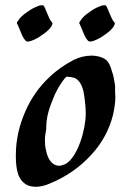

<svg xmlns="http://www.w3.org/2000/svg" viewBox="-20 -707 487 739"><path d="M411 -432C406 -450 400 -468 385 -479C370 -489 352 -492 335 -493C308 -493 286 -487 265 -477C230 -459 198 -437 170 -410C130 -373 98 -326 77 -277C54 -224 41 -169 41 -110V-104C41 -80 43 -56 51 -33C56 -21 64 -8 76 0C90 10 104 12 121 12C137 11 155 7 170 0C232 -25 288 -63 332 -112C372 -155 401 -208 415 -265C420 -288 424 -310 424 -334C424 -341 423 -346 423 -352V-376C423 -379 422 -381 422 -383C419 -400 417 -417 411 -432ZM233 -76C217 -70 213 -69 209 -69C201 -69 193 -71 187 -75C167 -88 160 -112 156 -134C153 -146 153 -159 153 -172C153 -185 156 -197 158 -210V-216C158 -257 170 -292 184 -326C193 -350 206 -374 222 -396C226 -401 230 -407 236 -412C249 -411 262 -410 273 -404C295 -389 302 -358 305 -333C308 -311 310 -291 310 -269C310 -211 281 -105 233 -76ZM404 -650C399 -661 395 -673 389 -684C388 -686 385 -687 382 -687C376 -687 370 -685 367 -684C354 -679 340 -672 328 -663C316 -655 304 -646 295 -635C293 -633 293 -632 293 -632C293 -632 291 -629 291 -629C288 -625 285 -622 285 -618C285 -617 286 -615 287 -614C292 -604 296 -592 301 -581C305 -571 310 -559 319 -550C321 -548 324 -547 327 -547C332 -547 337 -549 341 -550C354 -555 368 -562 380 -571C392 -579 404 -588 413 -599C415 -601 422 -611 422 -617C422 -618 422 -619 421 -620C413 -628 409 -639 404 -650ZM164 -650C159 -661 155 -673 149 -684C148 -686 145 -687 142 -687C136 -687 130 -685 127 -684C114 -679 100 -672 88 -663C76 -655 64 -646 55 -635C53 -633 53 -632 53 -632C53 -632 51 -629 51 -629C48 -625 45 -622 45 -618C45 -617 46 -615 47 -614C52 -604 56 -592 61 -581C65 -571 70 -559 79 -550C81 -548 84 -547 87 -547C92 -547 97 -549 101 -550C114 -555 128 -562 140 -571C152 -579 164 -588 173 -599C175 -601 182 -611 182 -617C182 -618 182 -619 181 -620C173 -628 169 -639 164 -650Z"/></svg>

Font: Petaluma Script
Style: Regular
Weight: 400
Designer: Daniel Spreadbury
Foundry: Steinberg Media Technologies GmbH
Version: Version 1.10